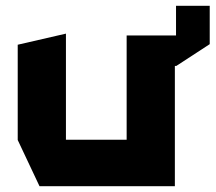

<svg xmlns="http://www.w3.org/2000/svg" viewBox="-20 -641 742 661"><path d="M116 0 41 -159V-487L206 -525H207V-160H416V-519H586V-621H702V-489L587 -414H582V0Z"/></svg>

Font: Foldit Thin
Style: Bold
Weight: 700
Version: Version 1.003